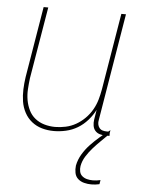

<svg xmlns="http://www.w3.org/2000/svg" viewBox="-53 -562 606 827"><g transform="rotate(5 250.0 -148.5)"><path d="M192 8Q165 8 140.5 1Q116 -6 96.5 -21.5Q77 -37 65 -59.5Q53 -82 49 -107.5Q45 -133 46 -159.5Q47 -186 51 -213L102 -520H122L70 -210Q67 -186 65.5 -162Q64 -138 68 -115Q72 -92 82 -71.5Q92 -51 109.5 -37Q127 -23 149.5 -16.5Q172 -10 196 -10Q218 -10 241.5 -15Q265 -20 286 -32Q307 -44 324.5 -61.5Q342 -79 354 -100Q366 -121 372.5 -143.5Q379 -166 383 -189L438 -520H458L381 -56Q379 -47 380.5 -38Q382 -29 387.5 -22Q393 -15 401.5 -12.5Q410 -10 419 -10H433V8H416Q403 8 391 4.5Q379 1 371 -8Q363 -17 361 -30Q359 -43 361 -56L368 -99Q356 -75 337 -53.5Q318 -32 294.5 -18Q271 -4 244.5 2Q218 8 192 8ZM373 223Q357 223 341.5 219Q326 215 315 205Q304 195 301 179.5Q298 164 300 148Q305 122 319 98.5Q333 75 352 55Q371 35 392 17Q413 -1 435 -17L432 0Q415 17 398 33.5Q381 50 365 68Q349 86 336.5 106Q324 126 320 148Q318 160 320.5 172Q323 184 332 191.5Q341 199 353 202Q365 205 378 205Q386 205 394 204Q402 203 411 201L408 219Q399 221 390.5 222Q382 223 373 223Z"/></g></svg>

Font: Iosevka Term Curly Thin
Style: Italic
Weight: 100
Italic angle: -9°
Designer: Belleve Invis
Foundry: Belleve Invis
Version: Version 32.3.0